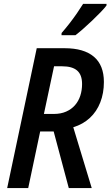

<svg xmlns="http://www.w3.org/2000/svg" viewBox="-20 -960 564 980"><path d="M16.6 0 167.5 -713.9H310.1Q407.7 -713.9 459 -670.7Q510.3 -627.4 510.3 -541.5Q510.3 -484.4 491.9 -437.5Q473.6 -390.6 438.7 -358.2Q403.8 -325.7 354 -310.5L448.2 0H331.1L253.9 -289.1H185.1L124 0ZM204.1 -378.4H254.4Q290.5 -378.4 317.6 -390.4Q344.7 -402.3 362.8 -423.1Q380.9 -443.8 389.9 -471.7Q398.9 -499.5 398.9 -531.2Q398.9 -578.1 373.8 -599.9Q348.6 -621.6 297.9 -621.6H255.9ZM293.9 -780.3 294.4 -791.5Q314 -814 334 -839.6Q354 -865.2 372.1 -891.4Q390.1 -917.5 404.3 -940.4H523.9L523.4 -931.6Q513.2 -918 493.4 -897.5Q473.6 -877 450.2 -854.7Q426.8 -832.5 404.3 -812.7Q381.8 -793 365.2 -780.3Z"/></svg>

Font: Open Sans SemiCondensed SemiBold
Style: Italic
Weight: 600
Width: 4
Italic angle: -12°
Designer: Monotype Design Team
Foundry: Monotype Imaging Inc.
Version: Version 3.000